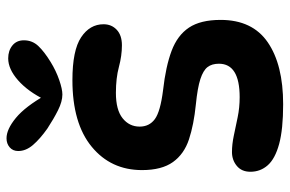

<svg xmlns="http://www.w3.org/2000/svg" viewBox="-166 -696 867 574"><g transform="rotate(-90 267.0 -409.5)"><path d="M314 -626Q403 -626 442 -600Q481 -574 481 -533Q481 -509 464.5 -493.5Q448 -478 418 -478Q387 -478 353.5 -487Q320 -496 276 -496Q225 -496 200 -476Q175 -456 175 -425Q175 -396 197.5 -379.5Q220 -363 284 -355Q355 -347 401.5 -329.5Q448 -312 471 -277.5Q494 -243 494 -183Q494 -88 427 -42Q360 4 242 4Q167 4 123 -8Q79 -20 59.5 -42Q40 -64 40 -94Q40 -120 57.5 -134.5Q75 -149 99 -149Q122 -149 148 -143.5Q174 -138 203 -132Q232 -126 263 -126Q363 -126 363 -188Q363 -209 353 -222Q343 -235 317 -243.5Q291 -252 241 -257Q181 -263 137 -277.5Q93 -292 69 -325.5Q45 -359 45 -418Q45 -511 115 -568.5Q185 -626 314 -626ZM271 -656Q250 -656 224 -669Q198 -682 169 -701Q138 -723 120 -744Q102 -765 102 -788Q102 -804 113 -813.5Q124 -823 140 -823Q167 -823 201 -795Q235 -767 270 -705L255 -708Q280 -759 313.5 -788.5Q347 -818 379 -818Q402 -818 417.5 -805.5Q433 -793 433 -771Q433 -746 416 -728Q399 -710 368 -691Q342 -675 314.5 -665.5Q287 -656 271 -656Z"/></g></svg>

Font: DynaPuff
Style: Regular
Weight: 400
Designer: Toshi Omagari, Jennifer Daniel
Foundry: Google Fonts
Version: Version 2.000